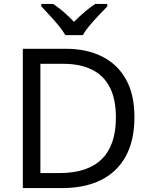

<svg xmlns="http://www.w3.org/2000/svg" viewBox="-20 -964 770 984"><path d="M669 -364Q669 -244 624.5 -163Q580 -82 497 -41Q414 0 296 0H97V-714H317Q425 -714 504 -674Q583 -634 626 -556.5Q669 -479 669 -364ZM574 -361Q574 -456 542.5 -517Q511 -578 450.5 -607.5Q390 -637 304 -637H187V-77H284Q429 -77 501.5 -148.5Q574 -220 574 -361ZM315 -784Q302 -807 280 -833.5Q258 -860 234 -886Q210 -912 192 -931V-944H252Q278 -927 306 -903Q334 -879 359 -852Q386 -879 414 -903Q442 -927 468 -944H530V-931Q511 -912 486.5 -886Q462 -860 439.5 -833.5Q417 -807 405 -784Z"/></svg>

Font: Noto Sans Hebrew
Style: Regular
Weight: 400
Designer: Monotype Design Team
Foundry: Monotype Imaging Inc.
Version: Version 2.003